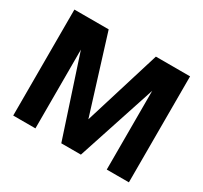

<svg xmlns="http://www.w3.org/2000/svg" viewBox="-147 -925 1197 1130"><g transform="rotate(30 451.5 -360.0)"><path d="M384.8 0 209 -535.2V0H58.1V-720.2H291L452.1 -202.1L611.8 -720.2H844.2V0H693.8V-535.2L518.1 0Z"/></g></svg>

Font: Aspekta 400
Style: Bold
Weight: 700
Designer: Ivo Dolenc
Version: Version 2.000